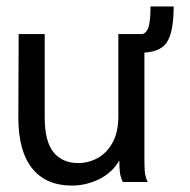

<svg xmlns="http://www.w3.org/2000/svg" viewBox="-20 -566 590 597"><path d="M203 11Q123 11 80 -42.5Q37 -96 37 -201L38 -460H119V-202Q119 -126 146.5 -92.5Q174 -59 223 -59Q255 -59 283.5 -74.5Q312 -90 330 -122.5Q348 -155 348 -205V-460H429V-72Q429 -53 430 -35.5Q431 -18 439 0H362Q354 -16 352.5 -33Q351 -50 351 -67Q329 -29 288.5 -9Q248 11 203 11ZM520 -546Q520 -466 498.5 -434Q477 -402 416 -402V-459Q432 -459 440 -477Q448 -495 448 -546Z"/></svg>

Font: Inconsolata SemiExpanded Medium
Style: Regular
Weight: 500
Width: 6
Monospace: yes
Designer: Raph Levien, Cyreal, Brenton Simpson
Foundry: Raph Levien, Cyreal, Google
Version: Version 3.001; ttfautohint (v1.8.2.53-6de2)